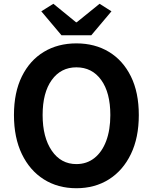

<svg xmlns="http://www.w3.org/2000/svg" viewBox="-20 -984 810 1018"><path d="M385 14Q287 14 212.5 -33Q138 -80 96 -167Q54 -254 54 -374Q54 -494 96 -579Q138 -664 212.5 -709Q287 -754 385 -754Q483 -754 557.5 -709Q632 -664 674 -579Q716 -494 716 -374Q716 -254 674 -167Q632 -80 557.5 -33Q483 14 385 14ZM385 -114Q440 -114 480.5 -146Q521 -178 543 -236.5Q565 -295 565 -374Q565 -493 516.5 -560Q468 -627 385 -627Q303 -627 254.5 -560Q206 -493 206 -374Q206 -256 254.5 -185Q303 -114 385 -114ZM306 -797 199 -924 263 -964 383 -866H387L508 -964L571 -924L464 -797Z"/></svg>

Font: Source Han Sans TC
Style: Bold
Weight: 700
Designer: Ryoko NISHIZUKA Ë•øÂ°öÊ∂ºÂ≠ê (kana, bopomofo & ideographs); Paul D. Hunt (Latin, Greek & Cyrillic); Sandoll Communicatio
Foundry: Adobe
Version: Version 2.004;hotconv 1.0.118;makeotfexe 2.5.65603